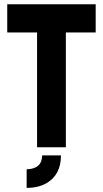

<svg xmlns="http://www.w3.org/2000/svg" viewBox="-20 -704 492 918"><path d="M107.4 194.3V105.5Q180.7 103.5 181.6 39.1H271.5Q271.5 131.8 202.1 171.9Q163.1 194.3 107.4 194.3ZM14.6 -548.8V-683.6H437.5V-548.8H294.9V0H157.2V-548.8Z"/></svg>

Font: Post No Bills Jaffna ExtraBold
Style: Regular
Weight: 800
Designer: Kosala Senevirathne, Siva Puranthara, Lasantha Premarathna, Tharique Azeez
Foundry: Mooniak
Version: Version 1.220 ; ttfautohint (v1.6)